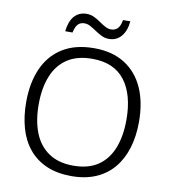

<svg xmlns="http://www.w3.org/2000/svg" viewBox="-97 -993 966 1086"><g transform="rotate(10 386.0 -450.0)"><path d="M710 -358Q710 -276 689.5 -208.5Q669 -141 628.5 -92Q588 -43 527 -16.5Q466 10 386 10Q304 10 243 -16.5Q182 -43 141.5 -92Q101 -141 81.5 -209Q62 -277 62 -359Q62 -468 98 -550.5Q134 -633 207 -679Q280 -725 389 -725Q493 -725 564.5 -680Q636 -635 673 -553Q710 -471 710 -358ZM134 -358Q134 -265 161 -196Q188 -127 244.5 -88.5Q301 -50 386 -50Q473 -50 528.5 -88Q584 -126 611 -195Q638 -264 638 -358Q638 -502 576 -583Q514 -664 389 -664Q302 -664 245.5 -626.5Q189 -589 161.5 -520Q134 -451 134 -358ZM210 -791Q213 -819 221 -841Q229 -863 242 -878Q255 -893 273 -901Q291 -909 313 -909Q336 -909 356 -899.5Q376 -890 393.5 -877.5Q411 -865 428.5 -855.5Q446 -846 463 -846Q486 -846 500.5 -860.5Q515 -875 521 -910H563Q558 -855 531 -823Q504 -791 460 -791Q438 -791 418.5 -800.5Q399 -810 380.5 -822.5Q362 -835 345 -844.5Q328 -854 310 -854Q287 -854 273 -839.5Q259 -825 252 -791Z"/></g></svg>

Font: Noto Sans Oriya Light
Style: Regular
Weight: 300
Version: Version 2.003